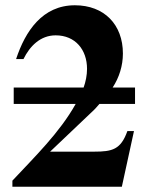

<svg xmlns="http://www.w3.org/2000/svg" viewBox="-20 -708 555 728"><path d="M492 -314V-376H407C432 -414 446 -459 446 -505C446 -615 375 -688 264 -688C141 -688 76 -590 41 -484H69C93 -533 133 -574 191 -574C266 -574 310 -519 310 -447C310 -423 305 -398 297 -376H32V-314H267C206 -205 112 -114 27 -23V0H442L488 -211H463C438 -141 406 -133 337 -133H170L332 -287C341 -295 349 -305 357 -314Z"/></svg>

Font: XITS Math
Style: Bold
Weight: 700
Designer: MicroPress Inc., with final additions and corrections provided by Coen Hoffman, Elsevier (retired)
Version: Version 1.105